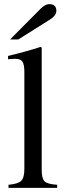

<svg xmlns="http://www.w3.org/2000/svg" viewBox="-20 -910 318 930"><path d="M29 -719 176 -867Q199 -890 218 -890Q253 -890 253 -858Q253 -835 223 -816L69 -719ZM257 0H21V-15Q68 -19 83 -34.5Q98 -50 98 -92V-561Q98 -597 89 -611Q80 -625 56 -625Q35 -625 19 -623V-639Q114 -662 177 -683L182 -679V-87Q182 -45 196 -31.5Q210 -18 257 -15Z"/></svg>

Font: STIX MathJax Latin
Style: Regular
Weight: 400
Designer: MicroPress Inc., with final additions and corrections provided by Coen Hoffman, Elsevier (retired)
Version: Version 1.1.1